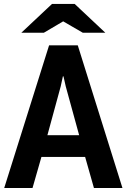

<svg xmlns="http://www.w3.org/2000/svg" viewBox="-20 -937 632 957"><path d="M293.5 -556.6 282.7 -506.8 216.3 -263.2H374.5L307.6 -506.8L296.4 -556.6ZM448.2 0 404.3 -154.8H186.5L142.1 0H1L224.6 -710.9H367.7L590.3 0ZM352.1 -917.5 504.9 -773.9H392.6L294.9 -830.6L198.7 -773.9H86.4L239.3 -917.5Z"/></svg>

Font: Ufes Sans
Style: Bold
Weight: 700
Designer: Ricardo Esteves & Filipe Motta
Foundry: ProDesignUfes - Ricardo Esteves, Filipe Motta (This is a derivative work, based on Roboto family, by Christian Robertson
Version: Version 2.0